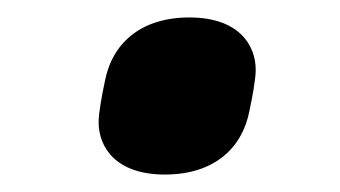

<svg xmlns="http://www.w3.org/2000/svg" viewBox="-20 -413 390 220"><path d="M169 -213C225 -213 258 -243 266 -287C269 -301 273 -322 273 -333C273 -362 253 -393 197 -393C141 -393 108 -363 100 -319C97 -305 93 -284 93 -273C93 -244 113 -213 169 -213Z"/></svg>

Font: Braiins Sans
Style: Bold Italic
Weight: 700
Italic angle: -11.31°
Designer: Mike Abbink, Paul van der Laan, Pieter van Rosmalen, Jiri Chlebus, Lubos Buracinsky
Foundry: Bold Monday, Sudetype
Version: Version 1.000;hotconv 1.0.109;makeotfexe 2.5.65596